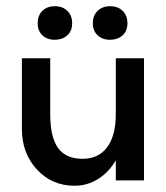

<svg xmlns="http://www.w3.org/2000/svg" viewBox="-20 -575 529 612"><path d="M154.8 -448.2Q129.9 -448.2 115 -462.6Q100.1 -477.1 100.1 -501Q100.1 -525.4 115 -540.3Q129.9 -555.2 154.8 -555.2Q179.7 -555.2 194.8 -540.3Q210 -525.4 210 -501Q210 -475.6 194.1 -461.9Q178.2 -448.2 154.8 -448.2ZM331.1 -448.2Q306.2 -448.2 291 -462.6Q275.9 -477.1 275.9 -501Q275.9 -525.4 291 -540.3Q306.2 -555.2 331.1 -555.2Q356 -555.2 371.1 -540.3Q386.2 -525.4 386.2 -501Q386.2 -475.6 370.4 -461.9Q354.5 -448.2 331.1 -448.2ZM349.1 -389.2H439V0H349.1V-64Q326.7 -25.4 292.2 -4.2Q257.8 17.1 217.8 17.1Q145.5 17.1 97.7 -34.7Q49.8 -86.4 49.8 -164.1V-389.2H140.1V-210.9Q140.1 -138.2 165 -103.5Q189.9 -68.8 243.2 -68.8Q293.9 -68.8 321.5 -105.7Q349.1 -142.6 349.1 -210.9Z"/></svg>

Font: Neutral Grotesk
Style: Regular
Weight: 400
Designer: Nawras Khrais
Foundry: Nawras Khrais
Version: Version 1.000;PS 001.000;hotconv 1.0.88;makeotf.lib2.5.64775